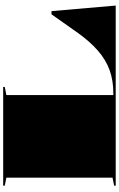

<svg xmlns="http://www.w3.org/2000/svg" viewBox="210 -958 748 1208"><g transform="rotate(-90 584.0 -354.0)"><path d="M20 0V-10L70 -20V-688L20 -698V-708H641V-698L590 -688V-15H602Q682 -15 747 -38.5Q812 -62 870.5 -113Q929 -164 988 -248L1098 -404H1118L1153 0Z"/></g></svg>

Font: Kalnia Expanded
Style: Bold
Weight: 700
Width: 7
Designer: Frida Medrano
Foundry: Frida Medrano
Version: Version 1.105